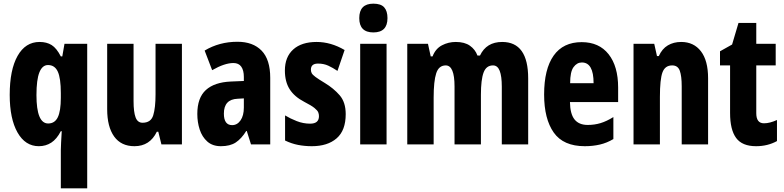

<svg xmlns="http://www.w3.org/2000/svg" viewBox="-20 -881 4281 1048"><path d="M312 -62Q312 -78 313.5 -103Q315 -128 317 -165H312Q290 -122 260 -102.5Q230 -83 192 -83Q118 -83 75.5 -158Q33 -233 33 -363Q33 -500 76 -576Q119 -652 196 -652Q235 -652 262 -635Q289 -618 312 -573H320L332 -642H456V147H312ZM243 -207Q279 -207 295.5 -241Q312 -275 312 -347V-373Q312 -454 295.5 -490Q279 -526 242 -526Q211 -526 195 -486Q179 -446 179 -362Q179 -207 243 -207Z M973 -642V-93H861L844 -162H836Q798 -83 714 -83Q641 -83 603 -136Q565 -189 565 -285V-642H709V-329Q709 -270 720 -240.5Q731 -211 758 -211Q804 -211 816.5 -252Q829 -293 829 -366V-642Z M1276 -653Q1361 -653 1408 -604.5Q1455 -556 1455 -456V-93H1350L1327 -166H1324Q1298 -124 1267 -103.5Q1236 -83 1186 -83Q1140 -83 1111.5 -108.5Q1083 -134 1070 -174Q1057 -214 1057 -259Q1057 -347 1103.5 -389.5Q1150 -432 1240 -436L1311 -439V-461Q1311 -497 1297 -517Q1283 -537 1254 -537Q1206 -537 1138 -498L1097 -605Q1177 -653 1276 -653ZM1277 -342Q1202 -339 1202 -261Q1202 -198 1247 -198Q1275 -198 1293 -224Q1311 -250 1311 -294V-344Z M1867 -258Q1867 -169 1817.5 -126Q1768 -83 1682 -83Q1643 -83 1607 -90Q1571 -97 1536 -114V-251Q1564 -234 1599.5 -220Q1635 -206 1673 -206Q1721 -206 1721 -247Q1721 -258 1717 -268Q1713 -278 1696.5 -291.5Q1680 -305 1641 -325Q1587 -353 1561 -394Q1535 -435 1535 -496Q1535 -570 1580.5 -611Q1626 -652 1708 -652Q1786 -652 1861 -608L1822 -494Q1797 -511 1772 -522.5Q1747 -534 1716 -534Q1677 -534 1677 -501Q1677 -490 1681.5 -481.5Q1686 -473 1702 -461Q1718 -449 1753 -428Q1801 -399 1834 -361Q1867 -323 1867 -258Z M2018 -861Q2059 -861 2077 -841Q2095 -821 2095 -782Q2095 -704 2018 -704Q1941 -704 1941 -782Q1941 -861 2018 -861ZM2090 -642V-93H1946V-642Z M2721 -652Q2863 -652 2863 -453V-93H2719V-408Q2719 -465 2707.5 -494.5Q2696 -524 2671 -524Q2634 -524 2619.5 -485Q2605 -446 2605 -364V-93H2461V-409Q2461 -524 2413 -524Q2375 -524 2361 -481Q2347 -438 2347 -348V-93H2203V-642H2316L2331 -573H2341Q2357 -615 2392 -633.5Q2427 -652 2468 -652Q2516 -652 2545 -631.5Q2574 -611 2586 -578H2600Q2635 -652 2721 -652Z M3155 -651Q3250 -651 3302 -585Q3354 -519 3354 -403V-324H3091Q3092 -259 3116 -229Q3140 -199 3188 -199Q3225 -199 3258 -209Q3291 -219 3328 -242V-122Q3293 -101 3254.5 -92Q3216 -83 3172 -83Q3055 -83 3002.5 -157.5Q2950 -232 2950 -365Q2950 -504 3002 -577.5Q3054 -651 3155 -651ZM3156 -540Q3129 -540 3110.5 -514.5Q3092 -489 3092 -427H3220Q3220 -540 3156 -540Z M3698 -652Q3767 -652 3806 -601Q3845 -550 3845 -454V-93H3701V-410Q3701 -466 3690.5 -495Q3680 -524 3649 -524Q3610 -524 3596 -486Q3582 -448 3582 -352V-93H3438V-642H3551L3566 -575H3576Q3594 -615 3625.5 -633.5Q3657 -652 3698 -652Z M4150 -208Q4166 -208 4183.5 -212.5Q4201 -217 4221 -226V-111Q4170 -83 4107 -83Q4031 -83 3998 -128Q3965 -173 3965 -264V-524H3910V-601L3976 -638L4011 -756H4108V-642H4214V-524H4108V-263Q4108 -208 4150 -208Z"/></svg>

Font: Noto Sans Kannada UI ExtraCondensed ExtraBold
Style: Regular
Weight: 800
Width: 2
Designer: Jelle Bosma - Monotype Design Team
Foundry: Monotype Imaging Inc.
Version: Version 2.005; ttfautohint (v1.8.4.7-5d5b)